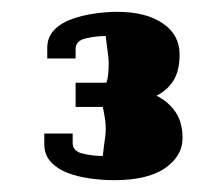

<svg xmlns="http://www.w3.org/2000/svg" viewBox="-20 -650 379 325"><path d="M160 -510Q164 -520 164 -543Q164 -549 163 -557Q162 -565 161 -572Q160 -580 159 -589Q142 -589 125 -585Q108 -581 108 -567V-551H60V-569Q60 -587 71.5 -599Q83 -611 101 -617.5Q119 -624 139.5 -627Q160 -630 178 -630Q227 -630 255.5 -610.5Q284 -591 284 -558Q284 -530 273.5 -513.5Q263 -497 245 -488Q265 -478 277 -460.5Q289 -443 289 -416Q289 -386 259.5 -365.5Q230 -345 173 -345Q153 -345 132 -348Q111 -351 94 -357.5Q77 -364 66 -376Q55 -388 55 -406V-424H103V-408Q103 -394 120 -390Q137 -386 154 -386Q155 -395 156 -403Q157 -410 158 -417.5Q159 -425 159 -432Q159 -440 158 -447Q157 -454 156 -459L154 -469H108V-510Z"/></svg>

Font: Bigshot One
Style: Regular
Weight: 400
Designer: Gesine Todt
Foundry: Gesine Todt
Version: Version 1.001